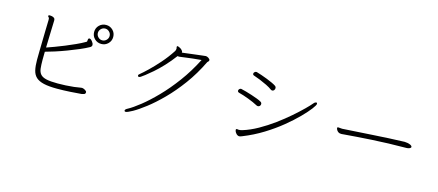

<svg xmlns="http://www.w3.org/2000/svg" viewBox="-52 -1243 4104 1798"><g transform="rotate(15 2000.0 -343.5)"><path d="M899 -621Q899 -582 872 -555.5Q845 -529 807 -529Q768 -529 741 -555.5Q714 -582 714 -621Q714 -660 741 -686.5Q768 -713 807 -713Q845 -713 872 -686.5Q899 -660 899 -621ZM864 -621Q864 -644 847 -661Q830 -678 807 -678Q784 -678 767 -661Q750 -644 750 -621Q750 -598 767 -581Q784 -564 807 -564Q830 -564 847 -581Q864 -598 864 -621ZM743 -85Q755 -84 771 -74.5Q787 -65 787 -55Q787 -40 775.5 -35.5Q764 -31 752 -29Q708 -25 643 -21Q578 -17 516 -17Q436 -17 386.5 -28.5Q337 -40 310.5 -64.5Q284 -89 274.5 -130Q265 -171 265 -229Q265 -264 266 -312Q267 -360 268 -411Q269 -462 270 -507Q271 -552 272 -582.5Q273 -613 273 -619Q273 -634 270 -639Q267 -644 263.5 -646Q260 -648 260 -654V-657Q262 -663 273 -663Q280 -663 292 -661Q304 -659 314.5 -652Q325 -645 325 -628V-623Q325 -619 324 -594.5Q323 -570 322 -533Q321 -496 319.5 -451.5Q318 -407 317 -363Q349 -374 392.5 -390Q436 -406 484.5 -426Q533 -446 580.5 -467.5Q628 -489 666 -511Q673 -514 674 -519Q675 -524 675 -529V-531Q675 -537 677 -542.5Q679 -548 687 -550H690Q697 -550 706.5 -541.5Q716 -533 722 -522Q726 -517 728.5 -511Q731 -505 731 -498Q731 -492 727.5 -485.5Q724 -479 713 -473Q677 -453 625.5 -431Q574 -409 517 -387.5Q460 -366 407 -349Q354 -332 316 -322Q316 -301 315.5 -281Q315 -261 315 -244Q315 -193 319 -159Q323 -125 341 -104.5Q359 -84 398.5 -75Q438 -66 509 -66Q544 -66 585.5 -68Q627 -70 665.5 -74.5Q704 -79 729 -84Q732 -85 739 -85Z M1497 -687Q1497 -694 1505 -694Q1509 -694 1510 -693Q1531 -685 1540 -677.5Q1549 -670 1556 -659Q1558 -657 1558 -652Q1558 -648 1557 -646Q1566 -647 1591 -650Q1616 -653 1647.5 -657Q1679 -661 1709 -664.5Q1739 -668 1760 -670.5Q1781 -673 1784 -673Q1795 -673 1810 -663.5Q1825 -654 1825 -643Q1825 -636 1818 -629Q1817 -628 1814.5 -626Q1812 -624 1810 -621Q1749 -495 1673.5 -392.5Q1598 -290 1520.5 -212Q1443 -134 1374 -81Q1305 -28 1256.5 -1Q1208 26 1192 26Q1184 26 1181 21Q1180 20 1180 16Q1180 4 1204 -8Q1249 -32 1317 -86Q1385 -140 1462.5 -219.5Q1540 -299 1616 -402Q1692 -505 1754 -627Q1704 -623 1671 -619Q1638 -615 1611.5 -611.5Q1585 -608 1554 -604Q1550 -603 1545.5 -603Q1541 -603 1537 -603Q1530 -603 1527 -604Q1483 -545 1437 -496Q1391 -447 1350 -411.5Q1309 -376 1281.5 -355Q1254 -334 1247 -330Q1236 -322 1228 -322Q1222 -322 1219 -326Q1216 -331 1216 -335Q1216 -341 1228 -350Q1254 -371 1299 -414Q1344 -457 1396 -516Q1448 -575 1493 -644Q1495 -648 1497.5 -654.5Q1500 -661 1500 -668Q1500 -675 1497 -684Z M2270 -612Q2254 -616 2254 -629Q2254 -637 2261.5 -644.5Q2269 -652 2279 -652Q2281 -652 2282.5 -651.5Q2284 -651 2285 -651Q2303 -646 2331 -636.5Q2359 -627 2388.5 -615.5Q2418 -604 2442.5 -592.5Q2467 -581 2480 -572Q2491 -564 2491 -551Q2491 -540 2484 -531Q2477 -522 2466 -522Q2460 -522 2452 -527Q2431 -543 2397.5 -559.5Q2364 -576 2329.5 -590Q2295 -604 2270 -612ZM2292 -91Q2364 -113 2438.5 -155Q2513 -197 2582.5 -248Q2652 -299 2710.5 -350Q2769 -401 2810.5 -442Q2852 -483 2869 -504Q2876 -513 2883 -517Q2890 -521 2894 -521Q2904 -521 2904 -509Q2904 -497 2875 -458.5Q2846 -420 2792 -365Q2738 -310 2664 -249.5Q2590 -189 2499.5 -133Q2409 -77 2306 -36Q2287 -28 2277 -28Q2267 -28 2254 -38Q2251 -41 2243.5 -50Q2236 -59 2233 -72Q2232 -74 2232 -78Q2232 -88 2243 -88Q2245 -88 2246.5 -87.5Q2248 -87 2249 -87Q2253 -86 2256.5 -86Q2260 -86 2263 -86Q2270 -86 2276.5 -87.5Q2283 -89 2292 -91ZM2375 -346Q2368 -346 2362 -349Q2321 -371 2268 -391Q2215 -411 2175 -421Q2158 -425 2158 -439Q2158 -447 2165 -454.5Q2172 -462 2182 -462Q2183 -462 2184.5 -461.5Q2186 -461 2187 -461Q2205 -457 2232.5 -449.5Q2260 -442 2290 -432Q2320 -422 2345.5 -412.5Q2371 -403 2386 -394Q2400 -387 2400 -372Q2400 -362 2393 -354Q2386 -346 2375 -346Z M3790 -379Q3802 -379 3818 -376Q3834 -373 3846.5 -367Q3859 -361 3862 -353Q3862 -352 3862.5 -351.5Q3863 -351 3863 -349Q3863 -339 3848.5 -333.5Q3834 -328 3821 -328Q3641 -327 3485 -317.5Q3329 -308 3213 -298Q3207 -297 3202.5 -297Q3198 -297 3193 -297Q3176 -297 3165 -306Q3154 -315 3149 -325.5Q3144 -336 3144 -340Q3144 -346 3149 -348Q3151 -349 3155 -349Q3162 -349 3171 -347.5Q3180 -346 3190 -346H3194Q3334 -354 3484.5 -364Q3635 -374 3787 -379Z"/></g></svg>

Font: Moon Stars Kai T Light
Style: Regular
Weight: 300
Designer: GuiWonder
Version: Version 1.101